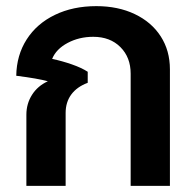

<svg xmlns="http://www.w3.org/2000/svg" viewBox="-20 -606 637 626"><path d="M66 -232Q66 -268 84.5 -297Q103 -326 136 -341Q104 -350 33 -359Q34 -426 67 -477.5Q100 -529 159 -557.5Q218 -586 294 -586Q365 -586 419.5 -560Q474 -534 504 -487.5Q534 -441 534 -380V0H406V-366Q406 -419 372.5 -452.5Q339 -486 284 -486Q238 -486 200.5 -466Q163 -446 150 -414Q183 -407 214.5 -396Q246 -385 266 -372V-336Q231 -323 212.5 -298Q194 -273 194 -238V0H66Z"/></svg>

Font: Sarabun
Style: Bold
Weight: 700
Designer: Suppakit Chalermlarp | Katatrad Co.,Ltd.
Foundry: Cadson Demak Co.,Ltd.
Version: Version 1.000; ttfautohint (v1.6)